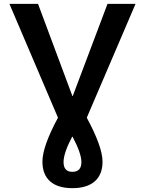

<svg xmlns="http://www.w3.org/2000/svg" viewBox="-20 -750 755 1000"><path d="M358 -38H356Q311 47 311 94Q311 145 357 145Q404 145 404 94Q404 49 358 -38ZM201 92Q201 13 282 -137L29 -730H178L357 -250H359L540 -730H686L432 -137Q514 15 514 92Q514 159 473.5 194.5Q433 230 357 230Q281 230 241 194.5Q201 159 201 92Z"/></svg>

Font: M PLUS 1p
Style: Bold
Weight: 700
Version: Version 1.062